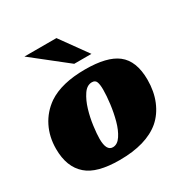

<svg xmlns="http://www.w3.org/2000/svg" viewBox="-150 -763 874 899"><g transform="rotate(-30 287.5 -313.5)"><path d="M315 -441Q434 -441 488 -399Q545 -355 545 -253Q545 -190 524 -139.5Q503 -89 465 -56Q389 8 245 8Q122 8 69 -39Q12 -88 12 -186Q12 -251 38.5 -304Q65 -357 115 -392Q188 -441 315 -441ZM247 -60Q272 -60 290.5 -88Q309 -116 320 -156.5Q331 -197 336.5 -240.5Q342 -284 342 -316Q342 -344 336.5 -358.5Q331 -373 313 -373Q286 -373 266.5 -344Q247 -315 235 -275Q223 -235 217.5 -193Q212 -151 212 -125Q212 -60 247 -60ZM100 -635H273L378 -489H285Z"/></g></svg>

Font: Racing Sans One
Style: Regular
Weight: 400
Designer: Pablo Impallari, Rodrigo Fuenzalida
Foundry: Pablo Impallari, Rodrigo Fuenzalida
Version: Version 1.001; ttfautohint (v0.8) -G 200 -r 50